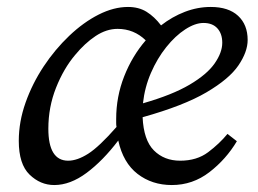

<svg xmlns="http://www.w3.org/2000/svg" viewBox="-20 -519 742 552"><path d="M119 -149Q119 -57 176 -57Q202 -57 233.5 -77Q265 -97 315 -154Q314 -159 314 -165Q314 -171 314 -177Q314 -241 337 -299.5Q360 -358 399 -403Q365 -436 318 -436Q286 -436 255 -415.5Q224 -395 196 -361Q163 -322 141 -266.5Q119 -211 119 -149ZM565 -453Q541 -453 512.5 -434.5Q484 -416 458 -383.5Q432 -351 414 -309.5Q396 -268 391 -222Q475 -246 525 -275.5Q575 -305 597 -336.5Q619 -368 619 -396Q619 -422 605 -437.5Q591 -453 565 -453ZM474 13Q417 13 375.5 -19Q334 -51 320 -115Q276 -57 229 -22Q182 13 136 13Q96 13 65 -17Q34 -47 34 -114Q34 -169 53.5 -224Q73 -279 105.5 -328Q138 -377 179 -416Q220 -455 263.5 -477Q307 -499 348 -499Q379 -499 401.5 -485Q424 -471 443 -446Q475 -471 511.5 -485Q548 -499 586 -499Q637 -499 664.5 -473.5Q692 -448 692 -404Q692 -370 665.5 -331Q639 -292 573.5 -253.5Q508 -215 390 -182Q393 -116 422.5 -86.5Q452 -57 498 -57Q546 -57 578.5 -81.5Q611 -106 634 -134L661 -113Q630 -61 582 -24Q534 13 474 13Z"/></svg>

Font: Source Serif 4 SmText
Style: Italic
Weight: 400
Italic angle: -12°
Designer: Frank Grießhammer
Foundry: Adobe
Version: Version 4.005;hotconv 1.1.0;makeotfexe 2.6.0